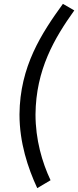

<svg xmlns="http://www.w3.org/2000/svg" viewBox="-20 -750 405 995"><path d="M365 -696 306 -730C196 -578 83 -407 81 -157C81 -11 124 119 173 225L242 184C198 91 164 -27 164 -157C166 -389 262 -552 365 -696Z"/></svg>

Font: Cantarell
Style: Oblique
Weight: 400
Italic angle: -8°
Designer: Dave Crossland
Version: Version 0.024